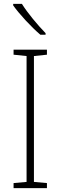

<svg xmlns="http://www.w3.org/2000/svg" viewBox="-20 -970 312 990"><path d="M93 -950H48V-942C80 -897 141 -831 188 -791H215V-799C175 -840 122 -903 93 -950ZM222 0V-26L155 -32V-681L222 -688V-714H50V-688L117 -681V-32L50 -26V0Z"/></svg>

Font: Noto Sans Thai Looped SemiCondensed ExtraLight
Style: Regular
Weight: 200
Width: 4
Designer: Sasikarn Vongin, Ben Mitchell
Foundry: The Fontpad Ltd
Version: Version 1.001